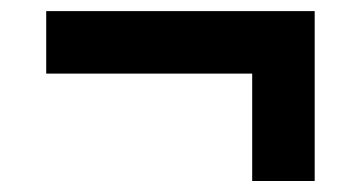

<svg xmlns="http://www.w3.org/2000/svg" viewBox="-20 -393 656 349"><path d="M64 -372.8H552V-64H438.4V-259.2H64Z"/></svg>

Font: Kufam
Style: Regular
Weight: 400
Designer: Wael Morcos, Artur Schmal
Foundry: Original Type
Version: Version 1.301; ttfautohint (v1.8.3)